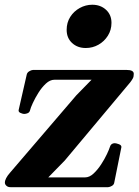

<svg xmlns="http://www.w3.org/2000/svg" viewBox="-28 -775 574 795"><path d="M15.1 0Q4.8 0 -1.5 -5.9Q-7.8 -11.7 -7.8 -18.6Q-7.8 -27.3 -2.4 -37.6Q2.9 -47.9 13.7 -60.1L288.1 -380.4L351.1 -444.8H197.3Q179.2 -444.8 162.1 -429Q145 -413.1 131.1 -390.9Q117.2 -368.7 107.9 -348.4Q98.6 -328.1 96.7 -319.3Q94.7 -310.1 87.2 -306.6Q79.6 -303.2 71.8 -303.2Q66.4 -303.2 56.9 -307.4Q47.4 -311.5 49.3 -319.8L82.5 -465.3Q84 -474.1 92.5 -479.5Q100.9 -484.9 108.4 -485.4H496.6Q525.9 -485.4 525.9 -469.2Q525.9 -457.5 522.2 -450.7Q518.6 -443.8 511.2 -434.1L240.2 -110.4L171.9 -40.5H324.2Q342.4 -40.5 359.4 -56.4Q376.5 -72.3 390.9 -94.5Q405.3 -116.7 414.8 -137Q424.3 -157.2 426.8 -166Q431.2 -182.1 447.3 -182.1Q452.6 -182.1 464.1 -178Q475.6 -173.8 474.6 -165.5L445.3 -20Q444.3 -10.7 435.8 -5.6Q427.2 -0.5 419.9 0ZM327.1 -576.2Q293 -576.2 270.5 -596.9Q248 -617.7 248 -651.4Q248 -681.6 262.9 -705.1Q277.8 -728.5 302.2 -741.9Q326.7 -755.4 354 -755.4Q388.2 -755.4 410.9 -734.6Q433.6 -713.9 433.6 -680.2Q433.6 -650.9 418.7 -627.2Q403.8 -603.5 379.6 -589.8Q355.5 -576.2 327.1 -576.2Z"/></svg>

Font: Gelasio
Style: Italic
Weight: 400
Italic angle: -8.5°
Designer: Eben Sorkin
Foundry: Eben Sorkin
Version: Version 1.008